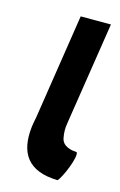

<svg xmlns="http://www.w3.org/2000/svg" viewBox="-82 -506 341 546"><g transform="rotate(15 88.5 -233.5)"><path d="M87 -467 39 -156C37 -146 35 -137 34 -128C25 -50 55 -2 144 0C156 -12 184 -79 176 -91C163 -92 132 -95 129 -123C127 -133 126 -147 129 -164L176 -467Z"/></g></svg>

Font: Rabbid Highway Sign II Hop
Style: Obl
Weight: 400
Foundry: Cannot Into Space Fonts
Version: Version 0.277